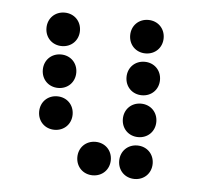

<svg xmlns="http://www.w3.org/2000/svg" viewBox="-37 -428 475 457"><g transform="rotate(5 200.0 -200.0)"><path d="M100 -310C123 -310 140 -327 140 -350C140 -373 123 -390 100 -390C77 -390 60 -373 60 -350C60 -327 77 -310 100 -310ZM300 -310C323 -310 340 -327 340 -350C340 -373 323 -390 300 -390C277 -390 260 -373 260 -350C260 -327 277 -310 300 -310ZM100 -210C123 -210 140 -227 140 -250C140 -273 123 -290 100 -290C77 -290 60 -273 60 -250C60 -227 77 -210 100 -210ZM300 -210C323 -210 340 -227 340 -250C340 -273 323 -290 300 -290C277 -290 260 -273 260 -250C260 -227 277 -210 300 -210ZM100 -110C123 -110 140 -127 140 -150C140 -173 123 -190 100 -190C77 -190 60 -173 60 -150C60 -127 77 -110 100 -110ZM300 -110C323 -110 340 -127 340 -150C340 -173 323 -190 300 -190C277 -190 260 -173 260 -150C260 -127 277 -110 300 -110ZM200 -10C223 -10 240 -27 240 -50C240 -73 223 -90 200 -90C177 -90 160 -73 160 -50C160 -27 177 -10 200 -10ZM300 -10C323 -10 340 -27 340 -50C340 -73 323 -90 300 -90C277 -90 260 -73 260 -50C260 -27 277 -10 300 -10Z"/></g></svg>

Font: TINY 5x3 80
Style: Regular
Weight: 200
Designer: Jack Halten Fahnestock
Foundry: Velvetyne Type Foundry
Version: Version 1.002;hotconv 1.0.109;makeotfexe 2.5.65596